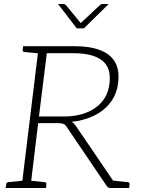

<svg xmlns="http://www.w3.org/2000/svg" viewBox="-20 -936 708 956"><path d="M87 0 173 -706H351Q428 -706 479.5 -686Q531 -666 553.5 -625.5Q576 -585 568 -522Q561 -467 530 -426Q499 -385 449 -360.5Q399 -336 336 -329Q343 -326 347.5 -321.5Q352 -317 357 -310L568 0H531Q516 0 510 -12L312 -304Q305 -316 294.5 -319.5Q284 -323 266 -323H170L131 0ZM174 -356H300Q393 -356 454.5 -399Q516 -442 525 -520Q535 -598 489 -634.5Q443 -671 347 -671H213ZM532 0 508 -42 540 -37ZM8 0 11 -18Q11 -23 14.5 -26Q18 -29 22 -29L99 -37L100 0ZM186 -706 177 -670 102 -677Q97 -678 94.5 -680.5Q92 -683 93 -688L95 -706ZM118 0 126 -37 202 -29Q206 -29 209 -26Q212 -23 211 -18L209 0ZM532 0 540 -37 616 -29Q620 -29 623 -26Q626 -23 625 -18L623 0ZM521 -916 398 -795H362L269 -916H296Q303 -916 308 -911L382 -821L478 -911Q480 -913 484 -914.5Q488 -916 492 -916Z"/></svg>

Font: Aleo ExtraLight
Style: Italic
Weight: 250
Italic angle: -7°
Designer: Alessio Laiso
Foundry: Alessio Laiso
Version: Version 2.001;gftools[0.9.29]